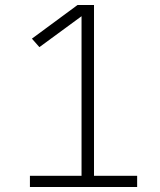

<svg xmlns="http://www.w3.org/2000/svg" viewBox="-20 -750 640 770"><path d="M108 -595 291 -730H357V-45H530V0H100V-45H307V-685L138 -561Z"/></svg>

Font: Tiny Thin
Style: Regular
Weight: 100
Monospace: yes
Designer: Philipp Nurullin, Konstantin Bulenkov
Foundry: JetBrains
Version: Version 2.251; ttfautohint (v1.8.4.7-5d5b)